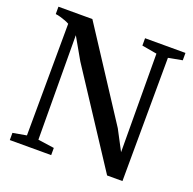

<svg xmlns="http://www.w3.org/2000/svg" viewBox="-130 -874 1008 1005"><g transform="rotate(20 374.0 -371.5)"><path d="M27.5 0V-40L103.5 -53.5L106.5 -676.5Q97 -682 83.8 -687Q70.5 -692 56 -696.2Q41.5 -700.5 28 -702V-743H217L537.5 -251.5L596.5 -139.5L594 -687.5L510.5 -702V-743H735.5V-702L658 -687.5L655 0H569.5L233.5 -513L164.5 -634L167.5 -53L258 -40V0Z"/></g></svg>

Font: Merriweather 60pt Medium
Style: Regular
Weight: 500
Version: Version 2.100